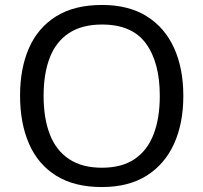

<svg xmlns="http://www.w3.org/2000/svg" viewBox="-20 -745 821 775"><path d="M391 10Q280 10 206.5 -36Q133 -82 97 -165Q61 -248 61 -359Q61 -469 97 -551Q133 -633 206.5 -679Q280 -725 392 -725Q499 -725 572 -679.5Q645 -634 682.5 -551.5Q720 -469 720 -358Q720 -247 682.5 -164.5Q645 -82 572 -36Q499 10 391 10ZM391 -68Q472 -68 523.5 -103Q575 -138 600 -203Q625 -268 625 -358Q625 -493 569 -569.5Q513 -646 392 -646Q311 -646 258.5 -611.5Q206 -577 181 -512.5Q156 -448 156 -358Q156 -268 181 -203Q206 -138 258.5 -103Q311 -68 391 -68Z"/></svg>

Font: Noto Sans Symbols
Style: Regular
Weight: 400
Designer: Monotype Design Team
Foundry: Monotype Imaging Inc.
Version: Version 2.002